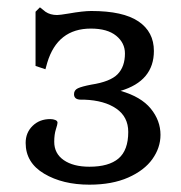

<svg xmlns="http://www.w3.org/2000/svg" viewBox="-20 -491 493 524"><path d="M50 -101Q50 -129 69 -147.5Q88 -166 117 -166Q125 -166 131 -163.5Q137 -161 137 -156Q137 -152 132.5 -138Q128 -124 128 -104Q128 -72 154 -54Q180 -36 224 -36Q277 -36 303.5 -58.5Q330 -81 330 -131Q330 -172 297.5 -194.5Q265 -217 210 -219H201Q182 -219 182 -234Q182 -245 192.5 -250Q203 -255 229 -260Q281 -268 301 -288.5Q321 -309 321 -345Q321 -374 297 -393.5Q273 -413 228 -413Q137 -413 109 -320L104 -302L77 -311V-459L89 -471L104 -459Q117 -450 136 -450Q143 -450 167 -454Q207 -461 229 -461Q316 -461 358 -432.5Q400 -404 400 -352Q400 -270 309 -243Q365 -227 391.5 -194.5Q418 -162 418 -123Q418 -88 396 -57Q374 -26 330 -6.5Q286 13 224 13Q151 13 100.5 -17Q50 -47 50 -101Z"/></svg>

Font: Kurale
Style: Regular
Weight: 400
Designer: Eduardo Rodriguez Tunni
Foundry: Eduardo Rodriguez Tunni
Version: Version 2.000